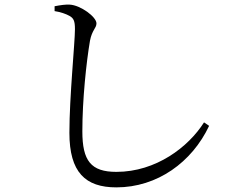

<svg xmlns="http://www.w3.org/2000/svg" viewBox="-20 -771 1040 830"><path d="M281 -702C298 -692 304 -681 304 -645C304 -587 280 -352 280 -197C280 -26 349 39 483 39C660 39 810 -70 884 -227L862 -242C795 -136 655 -28 483 -28C373 -28 336 -76 336 -203C336 -339 353 -501 369 -595C378 -642 397 -649 397 -670C397 -698 328 -749 281 -751C263 -752 242 -749 216 -744V-723C242 -719 265 -711 281 -702Z"/></svg>

Font: Source Han Serif
Style: Regular
Weight: 400
Designer: Ryoko NISHIZUKA 西塚涼子 (kana & ideographs); Frank Grießhammer (Latin, Greek & Cyrillic); Wenlong ZHANG 张文龙 (bopomofo); San
Foundry: Adobe Systems Incorporated
Version: Version 1.001;PS 1.001;hotconv 16.6.54;makeotf.lib2.5.65590